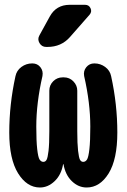

<svg xmlns="http://www.w3.org/2000/svg" viewBox="-20 -790 540 819"><path d="M382.8 -519.5Q408.2 -519.5 428.7 -504.4Q449.2 -489.3 454.1 -464.8Q480.5 -344.7 480.5 -224.6Q480.5 -110.4 443.4 -50.3Q406.2 9.8 349.6 9.8Q314.5 9.8 286.6 -17.1Q258.8 -43.9 251 -88.9Q251 -89.8 250 -89.8Q249 -89.8 249 -88.9Q241.2 -43.9 212.9 -17.1Q184.6 9.8 150.4 9.8Q94.7 9.8 57.1 -50.8Q19.5 -111.3 19.5 -224.6Q19.5 -344.7 45.9 -464.8Q50.8 -489.3 71.3 -504.4Q91.8 -519.5 117.2 -519.5H118.2Q139.6 -519.5 152.3 -503.4Q165 -487.3 161.1 -465.8Q134.8 -350.6 134.8 -250Q134.8 -188.5 138.7 -153.8Q142.6 -119.1 148.9 -109.4Q155.3 -99.6 165 -99.6Q173.8 -99.6 178.7 -108.4Q183.6 -117.2 187 -146.5Q190.4 -175.8 190.4 -230.5V-403.3Q190.4 -426.8 207 -443.4Q223.6 -460 247.1 -460H252.9Q276.4 -460 293 -442.9Q309.6 -425.8 309.6 -403.3V-230.5Q309.6 -176.8 313 -147Q316.4 -117.2 321.3 -108.4Q326.2 -99.6 335 -99.6Q344.7 -99.6 351.1 -109.4Q357.4 -119.1 361.3 -153.8Q365.2 -188.5 365.2 -250Q365.2 -350.6 338.9 -465.8Q335 -487.3 348.1 -503.4Q361.3 -519.5 381.8 -519.5ZM277.3 -769.5H342.8Q359.4 -769.5 366.2 -754.9Q373 -740.2 362.3 -727.5L278.3 -631.8Q241.2 -589.8 182.6 -589.8H176.8Q158.2 -589.8 148.4 -606.4Q138.7 -623 148.4 -639.6L192.4 -719.7Q219.7 -769.5 277.3 -769.5Z"/></svg>

Font: Rounded Mgen+ 1m bold
Style: Bold
Weight: 700
Designer: [Source Han Sans]
Ryoko NISHIZUKA  (kana & ideographs); Paul D. Hunt (Latin, Greek & Cyrillic); Wenlong ZHANG  (bopomofo
Version: Version 1.059.20150602